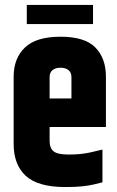

<svg xmlns="http://www.w3.org/2000/svg" viewBox="-20 -748 472 774"><path d="M35 -439Q35 -513 80.5 -556.5Q126 -600 224 -600Q322 -600 364.5 -556.5Q407 -513 407 -439V-317H268V-437Q268 -456 256 -465.5Q244 -475 224 -475Q204 -475 192 -465.5Q180 -456 180 -437V-190L35 -192ZM35 -264H180V-180Q180 -151 196 -138Q212 -125 258 -125Q305 -125 341.5 -133Q378 -141 393 -145V-13Q377 -9 358.5 -4.5Q340 0 313 3Q286 6 243 6Q133 6 84 -39Q35 -84 35 -168ZM165 -351H407V-236H165ZM88 -728H355V-651H88Z"/></svg>

Font: Khand Variable Light
Style: Regular
Weight: 300
Designer: Satya Rajpurohit
Foundry: Indian Type Foundry
Version: Version 3.000